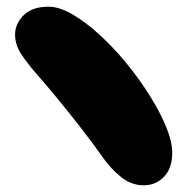

<svg xmlns="http://www.w3.org/2000/svg" viewBox="-20 -585 559 573"><path d="M409 -32Q372 -32 341.5 -56.5Q311 -81 287 -115Q259 -155 224 -200Q189 -245 153 -289Q117 -333 85 -369Q65 -392 45 -421Q25 -450 25 -482Q25 -514 50.5 -539.5Q76 -565 125 -565Q157 -565 196.5 -542Q236 -519 277.5 -481Q319 -443 357.5 -396Q396 -349 427 -299.5Q458 -250 476 -206Q494 -162 494 -129Q494 -83 469.5 -57.5Q445 -32 409 -32Z"/></svg>

Font: Cherry Bomb One
Style: Regular
Weight: 400
Designer: satsuyako
Foundry: satsuyako
Version: Version 4.100; ttfautohint (v1.8.3)